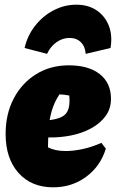

<svg xmlns="http://www.w3.org/2000/svg" viewBox="-20 -786 495 820"><path d="M207 14Q114 14 59 -47.5Q4 -109 4 -214Q4 -299 38.5 -365Q73 -431 134 -469Q195 -507 274 -507Q358 -507 406 -469.5Q454 -432 454 -364Q454 -322 431 -290.5Q408 -259 369.5 -238Q331 -217 283.5 -207.5Q236 -198 186 -199Q185 -182 185 -163Q185 -159 185 -157Q214 -141 261 -141Q294 -141 333.5 -149.5Q373 -158 413 -176L432 -151Q409 -76 348 -31Q287 14 207 14ZM277 -356Q277 -367 276 -378Q256 -382 234 -383Q218 -359 208 -333Q198 -307 192 -273Q240 -279 258.5 -297.5Q277 -316 277 -356ZM306 -766Q357 -766 393 -741.5Q429 -717 445 -675.5Q461 -634 452 -581L346 -556Q344 -587 325.5 -605.5Q307 -624 277 -624Q247 -624 221 -605.5Q195 -587 181 -556L85 -581Q97 -634 130 -676Q163 -718 209 -742Q255 -766 306 -766Z"/></svg>

Font: Piazzolla Black
Style: Italic
Weight: 900
Italic angle: -11.3°
Designer: Juan Pablo del Peral
Foundry: Huerta Tipografica
Version: Version 1.330